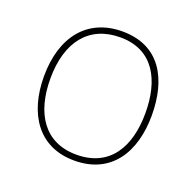

<svg xmlns="http://www.w3.org/2000/svg" viewBox="-102 -696 779 763"><g transform="rotate(20 287.5 -315.0)"><path d="M515 -315C515 -468 451 -589 292 -589C145 -589 59 -483 59 -315C59 -158 134 -41 286 -41C443 -41 515 -160 515 -315ZM86 -315C86 -471 160 -564 292 -564C433 -564 488 -453 488 -315C488 -170 426 -66 286 -66C151 -66 86 -168 86 -315Z"/></g></svg>

Font: Noto Sans Tamil UI Thin
Style: Regular
Weight: 100
Designer: Jelle Bosma - Monotype Design Team
Foundry: Monotype Imaging Inc.
Version: Version 2.004